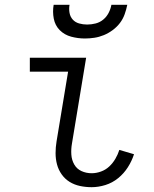

<svg xmlns="http://www.w3.org/2000/svg" viewBox="-20 -770 640 798"><path d="M361 8Q336 8 312.5 3Q289 -2 269.5 -14Q250 -26 236.5 -45Q223 -64 217 -86.5Q211 -109 211 -133.5Q211 -158 215 -182L263 -472H104V-530H338L279 -173Q275 -150 276.5 -127.5Q278 -105 288.5 -86.5Q299 -68 318.5 -59Q338 -50 361 -50Q380 -50 399.5 -57Q419 -64 434 -78Q449 -92 459.5 -110Q470 -128 476 -147L537 -129Q528 -101 511.5 -75Q495 -49 471 -29.5Q447 -10 418 -1Q389 8 361 8ZM333 -610Q304 -610 276 -617.5Q248 -625 228.5 -644.5Q209 -664 203.5 -692.5Q198 -721 203 -750H269Q266 -733 269 -716.5Q272 -700 282.5 -688.5Q293 -677 309 -672.5Q325 -668 342 -668Q360 -668 377.5 -672.5Q395 -677 409 -688.5Q423 -700 431.5 -716.5Q440 -733 443 -750H509Q505 -730 498 -710.5Q491 -691 478.5 -674.5Q466 -658 448.5 -645Q431 -632 411.5 -624Q392 -616 372 -613Q352 -610 333 -610Z"/></svg>

Font: Iosevka Curly Light Extended
Style: Italic
Weight: 300
Width: 7
Italic angle: -9°
Monospace: yes
Designer: Belleve Invis
Foundry: Belleve Invis
Version: Version 11.1.0; ttfautohint (v1.8.3)